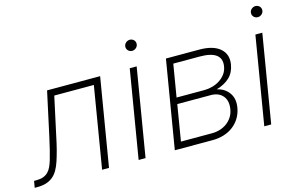

<svg xmlns="http://www.w3.org/2000/svg" viewBox="-103 -931 1785 1152"><g transform="rotate(-15 789.5 -355.5)"><path d="M-7.1 -41.2H7.1Q32.3 -41.2 49.9 -47.6Q67.5 -54 79.9 -66.1Q92.3 -78.1 100.7 -95.9Q109 -113.6 115.8 -136Q123.6 -161.9 132.1 -196.4Q140.6 -230.8 150.6 -276.6L208.8 -545.5H538.4L447.4 0H404.5L488.3 -504.3H242.5L190.7 -265.3Q181.5 -220.2 172.1 -184.3Q162.6 -148.4 152.7 -118.3Q143.1 -89.5 130.5 -67.3Q117.9 -45.1 100 -30.2Q82 -15.3 58.2 -7.6Q34.4 0 2.8 0H-14.2Z M722.3 -545.5H765.3L674.4 0H631.4ZM730.1 -678.3Q730.5 -684.7 733.5 -690.5Q736.5 -696.4 741.5 -700.8Q746.4 -705.3 752.8 -707.9Q759.2 -710.6 766 -710.6Q773.8 -710.6 780.4 -707.7Q786.9 -704.9 791.5 -700.1Q796.2 -695.3 798.5 -688.7Q800.8 -682.2 800.1 -674.7Q799.7 -668.3 796.7 -662.5Q793.7 -656.6 788.7 -652.2Q783.7 -647.7 777.5 -645.1Q771.3 -642.4 764.2 -642.4Q756.7 -642.4 750.2 -645.2Q743.6 -648.1 739 -652.9Q734.4 -657.7 731.9 -664.2Q729.4 -670.8 730.1 -678.3Z M947.1 -545.5H1154.1Q1239.3 -545.5 1282 -509.2Q1325.3 -472.3 1314.6 -409.4Q1306.5 -361.5 1275.7 -332.2Q1245 -302.9 1193.5 -288Q1217 -283 1235.4 -271.7Q1253.9 -260.3 1267.4 -241.8Q1294.4 -205.3 1284.8 -149.1Q1278.4 -112.9 1260.8 -85Q1243.3 -57.2 1217.5 -38.2Q1191.8 -19.2 1159.6 -9.6Q1127.5 0 1091.6 0H856.2ZM905.2 -40.8H1098.7Q1124.6 -40.8 1148.6 -48.3Q1172.6 -55.8 1191.9 -70.1Q1211.3 -84.5 1224.4 -105.1Q1237.6 -125.7 1241.8 -152.3Q1250 -203.5 1224.8 -233.3Q1199.2 -263.8 1149.9 -263.8H942.1ZM1121.1 -302.9Q1146 -302.9 1171.2 -309.8Q1196.4 -316.8 1217.5 -330.4Q1238.6 -344.1 1253.4 -364.3Q1268.1 -384.6 1272 -411.6Q1279.1 -457.7 1247.7 -481.2Q1216.3 -504.6 1147 -504.6H981.9L948.2 -302.9Z M1502.8 -545.5H1545.8L1454.9 0H1411.9ZM1510.7 -678.3Q1511 -684.7 1514 -690.5Q1517 -696.4 1522 -700.8Q1527 -705.3 1533.4 -707.9Q1539.8 -710.6 1546.5 -710.6Q1554.3 -710.6 1560.9 -707.7Q1567.5 -704.9 1572.1 -700.1Q1576.7 -695.3 1579 -688.7Q1581.3 -682.2 1580.6 -674.7Q1580.3 -668.3 1577.2 -662.5Q1574.2 -656.6 1569.2 -652.2Q1564.3 -647.7 1558.1 -645.1Q1551.8 -642.4 1544.7 -642.4Q1537.3 -642.4 1530.7 -645.2Q1524.1 -648.1 1519.5 -652.9Q1514.9 -657.7 1512.4 -664.2Q1509.9 -670.8 1510.7 -678.3Z"/></g></svg>

Font: Inter P Extra Light
Style: Italic
Weight: 200
Italic angle: 9.39999°
Designer: Rasmus Andersson
Foundry: rsms
Version: Version 3.018;git-588b23468